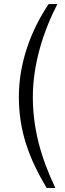

<svg xmlns="http://www.w3.org/2000/svg" viewBox="-20 -762 320 947"><path d="M263 -742H220C134 -615 73 -453 73 -285C73 -112 125 22 210 165H253C180 12 142 -130 142 -284C142 -445 194 -609 263 -742Z"/></svg>

Font: 18Franklin Light
Style: Regular
Weight: 300
Designer: Pablo Impallari, Rodrigo Fuenzalida (Modified by Dan O. Williams)
Version: Version 0.025;PS 000.025;hotconv 1.0.88;makeotf.lib2.5.64775